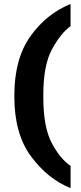

<svg xmlns="http://www.w3.org/2000/svg" viewBox="-20 -741 410 974"><path d="M338.1 213.4V100.6Q284.4 64.2 242.1 -16.4Q199.7 -96.9 199.7 -248V-259.8Q199.7 -410.6 244.1 -491.7Q288.6 -572.8 337.9 -608.4V-720.7Q213.9 -670.2 133.3 -555.7Q52.7 -441.2 52.7 -256.3V-251.5Q52.7 -61.8 137.5 52.5Q222.2 166.7 338.1 213.4Z"/></svg>

Font: Roboto Flex
Style: Regular
Weight: 400
Designer: Berlow after Robertson
Foundry: Google
Version: Version 3.200;gftools[0.9.32]